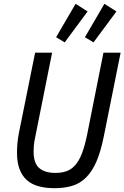

<svg xmlns="http://www.w3.org/2000/svg" viewBox="-20 -974 652 1006"><path d="M253 -698 164 -253Q159 -230 157.5 -212.5Q156 -195 156 -181Q156 -118 186 -93Q216 -68 270 -68Q303 -68 328.5 -77Q354 -86 374 -108.5Q394 -131 409 -169.5Q424 -208 436 -266L522 -698H612L524 -260Q508 -180 485.5 -128Q463 -76 431.5 -44.5Q400 -13 359 -0.5Q318 12 265 12Q219 12 182.5 2Q146 -8 121 -30Q96 -52 82.5 -87.5Q69 -123 69 -174Q69 -193 71 -219.5Q73 -246 79 -277L164 -698ZM319 -752 274 -779 376 -954 439 -914ZM470 -752 425 -779 527 -954 590 -914Z"/></svg>

Font: IBM Plex Sans Condensed Text
Style: Italic
Weight: 450
Width: 3
Italic angle: -11°
Designer: Mike Abbink, Paul van der Laan, Pieter van Rosmalen
Foundry: Bold Monday
Version: Version 1.1